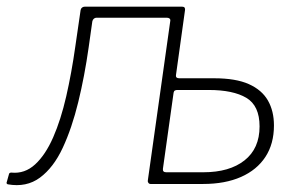

<svg xmlns="http://www.w3.org/2000/svg" viewBox="-36 -550 894 574"><path d="M414 0Q410 0 407.5 -3.5Q405 -7 406 -11L473 -487Q474 -492 471 -494.5Q468 -497 463 -497H252Q248 -497 244.5 -494Q241 -491 240 -486L229 -408Q217 -323 198 -245Q179 -167 151.5 -108Q124 -49 83.5 -19Q43 11 -13 1Q-15 0 -16 -1.5Q-17 -3 -16 -5L-9 -30Q-8 -34 -2 -34Q38 -30 69 -58.5Q100 -87 123 -139.5Q146 -192 162 -262Q178 -332 189 -410L205 -520Q206 -525 209.5 -527.5Q213 -530 217 -530H509Q514 -530 516 -527Q518 -524 517 -519L490 -325Q489 -316 500 -316H604Q669 -316 708 -298.5Q747 -281 765 -249.5Q783 -218 783 -175Q783 -120 757.5 -81Q732 -42 684.5 -21Q637 0 571 0ZM461 -35H572Q650 -35 695 -70.5Q740 -106 740 -172Q740 -234 700.5 -257.5Q661 -281 588 -281H494Q490 -281 487 -279.5Q484 -278 483 -273L451 -45Q450 -35 461 -35Z"/></svg>

Font: Libre Franklin Thin
Style: Italic
Weight: 100
Italic angle: -8°
Designer: Pablo Impallari, Rodrigo Fuenzalida, Nhung Nguyen
Foundry: Impallari Type
Version: Version 3.000